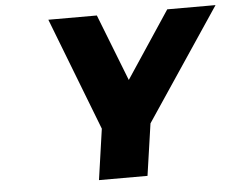

<svg xmlns="http://www.w3.org/2000/svg" viewBox="-50 -761 1004 820"><g transform="rotate(-5 451.5 -350.5)"><path d="M186 -701.2H394L505.9 -415L695.8 -701.2H902.8L582 -222.2L549.8 0H341.8L373 -217.8Z"/></g></svg>

Font: Trueno ExtraBold
Style: Italic
Weight: 800
Designer: Julieta Ulanovsky
Foundry: Julieta Ulanovsky
Version: Version 3.001b | FøM Fix